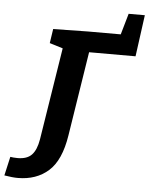

<svg xmlns="http://www.w3.org/2000/svg" viewBox="-187 -690 761 980"><g transform="rotate(5 193.5 -200.0)"><path d="M515 -642 486 -429H248L180 3Q160 132 98 187Q36 242 -59 242Q-86 242 -128 235L-106 138Q-99 139 -90 140Q-81 141 -69 141Q-20 141 4 115.5Q28 90 37 36L112 -437L44 -458L55 -531L234 -534H401L432 -642Z"/></g></svg>

Font: Bitter Pro
Style: Bold Italic
Weight: 700
Italic angle: -9°
Designer: Sol Matas, and Bitter project Authors
Foundry: Sol Matas
Version: Version 1.010